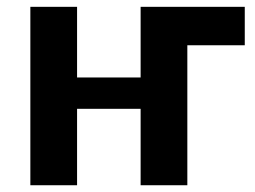

<svg xmlns="http://www.w3.org/2000/svg" viewBox="-20 -548 754 568"><path d="M69.8 -527.8H208V-318.8H396V-527.8H704.1V-414.1H534.2V0H396V-226.1H208V0H69.8Z"/></svg>

Font: Libra Sans Modern
Style: Bold
Weight: 700
Foundry: Stefan Peev, Context Ltd
Version: Version 1.000